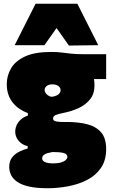

<svg xmlns="http://www.w3.org/2000/svg" viewBox="-20 -794 598 1020"><path d="M232 206Q174.5 206 135.2 197.2Q96 188.5 72.8 172.8Q49.5 157 39.2 136.5Q29 116 29 93Q29 61 45.2 41.2Q61.5 21.5 84.2 10.8Q107 0 127 -5V-18Q110.5 -21 95.5 -31.2Q80.5 -41.5 70.8 -57.8Q61 -74 61 -95Q61 -111.5 68 -128Q75 -144.5 89.8 -158.2Q104.5 -172 128 -180V-193Q105 -201.5 84.8 -215Q64.5 -228.5 49 -247.2Q33.5 -266 24.8 -290.8Q16 -315.5 16 -347Q16 -392 38.8 -431Q61.5 -470 113 -494Q164.5 -518 251 -518Q283.5 -518 307.5 -515Q331.5 -512 358 -509Q384.5 -506 425 -506H544V-374Q500.5 -374 462.8 -374Q425 -374 385 -374L441 -454Q460.5 -433 471.2 -404.5Q482 -376 482 -340Q482 -296 458.8 -266.8Q435.5 -237.5 398.5 -220.2Q361.5 -203 321 -195Q290.5 -189 276.2 -183.2Q262 -177.5 262 -164Q262 -156.5 268 -152.8Q274 -149 286.8 -147.5Q299.5 -146 319 -146H337Q394.5 -146 441.5 -134.5Q488.5 -123 516.2 -92Q544 -61 544 -2Q544 58 516.2 98.2Q488.5 138.5 442.5 162Q396.5 185.5 341.5 195.8Q286.5 206 232 206ZM264 74Q289.5 74 306 68.5Q322.5 63 330.2 55.2Q338 47.5 338 40Q338 33 333 27Q328 21 313.2 17.5Q298.5 14 269 14H257Q244.5 16 232.2 19.5Q220 23 212 29.8Q204 36.5 204 48Q204 54 207.8 58.8Q211.5 63.5 219 67Q226.5 70.5 237.8 72.2Q249 74 264 74ZM251 -280Q261 -280 270.2 -282.8Q279.5 -285.5 286.8 -290Q294 -294.5 298 -301Q302 -307.5 302 -315Q302 -323.5 296.8 -330.5Q291.5 -337.5 281.5 -341.8Q271.5 -346 257 -346Q244.5 -346 235.5 -341.8Q226.5 -337.5 221.8 -330.8Q217 -324 217 -316Q217 -308.5 221.5 -301.2Q226 -294 233.8 -288.2Q241.5 -282.5 251 -280ZM346 -552Q324 -583 301.8 -614.8Q279.5 -646.5 256.5 -678.5H304Q281.5 -646.5 259.5 -615.5Q237.5 -584.5 216 -554H58Q85.5 -608 113 -663Q140.5 -718 169 -774H391Q419.5 -718 447 -663Q474.5 -608 502 -554Z"/></svg>

Font: Commissioner Thin Black
Style: Regular
Weight: 900
Version: Version 1.000